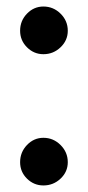

<svg xmlns="http://www.w3.org/2000/svg" viewBox="-20 -565 271 592"><path d="M113.8 6.8Q84.5 6.8 63.2 -14.2Q42 -35.2 42 -64.9Q42 -95.7 63.2 -117.9Q84.5 -140.1 113.8 -140.1Q144.5 -140.1 166.7 -117.9Q189 -95.7 189 -64.9Q189 -35.2 166.7 -14.2Q144.5 6.8 113.8 6.8ZM42 -470.2Q42 -501 63.2 -522.9Q84.5 -544.9 113.8 -544.9Q144.5 -544.9 166.7 -522.9Q189 -501 189 -470.2Q189 -440.4 166.7 -419.2Q144.5 -397.9 113.8 -397.9Q84.5 -397.9 63.2 -419.2Q42 -440.4 42 -470.2Z"/></svg>

Font: Lumene Sans
Style: Bold
Weight: 600
Designer: Deni Anggara
Version: Version 1.003;Glyphs 3.1.2 (3151)